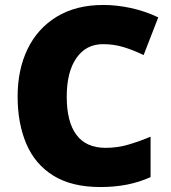

<svg xmlns="http://www.w3.org/2000/svg" viewBox="-20 -744 689 774"><path d="M395 -566Q327 -566 288 -510Q249 -454 249 -354Q249 -253 288 -200.5Q327 -148 406 -148Q453 -148 497.5 -161Q542 -174 587 -193V-30Q540 -9 490.5 0.5Q441 10 385 10Q269 10 195 -36Q121 -82 86 -164.5Q51 -247 51 -355Q51 -463 91 -546Q131 -629 208.5 -676.5Q286 -724 397 -724Q449 -724 506 -712Q563 -700 618 -674L559 -522Q520 -541 480 -553.5Q440 -566 395 -566Z"/></svg>

Font: Noto Sans Thaana Black
Style: Regular
Weight: 900
Designer: David Williams
Foundry: Google Inc.
Version: Version 3.001; ttfautohint (v1.8.4.7-5d5b)